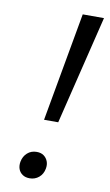

<svg xmlns="http://www.w3.org/2000/svg" viewBox="-79 -700 428 747"><g transform="rotate(10 135.0 -326.0)"><path d="M109 -228 186 -658H270L165 -228ZM93 6Q76 6 64.5 -2Q53 -10 48.5 -23Q44 -36 47 -52Q51 -73 66 -86.5Q81 -100 103 -100Q120 -100 131 -92Q142 -84 147 -71Q152 -58 149 -42Q145 -20 129.5 -7Q114 6 93 6Z"/></g></svg>

Font: Ysabeau Infant Medium
Style: Italic
Weight: 500
Italic angle: -12°
Designer: Christian Thalmann (Catharsis Fonts)
Version: Version 2.001;gftools[0.9.30]; featfreeze: ss01,ss02,lnum